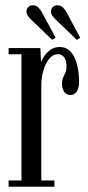

<svg xmlns="http://www.w3.org/2000/svg" viewBox="-20 -705 334 725"><path d="M12.5 0V-23.5H61V-500H12.5V-523.5H132.5L135 -468.5Q136 -475 144.5 -489.2Q153 -503.5 168.5 -515.5Q184 -527.5 205.5 -527.5Q230.5 -527.5 246.5 -510Q262.5 -492.5 270.5 -463Q278.5 -433.5 278.5 -397.5Q278.5 -373 270 -359.8Q261.5 -346.5 246 -346.5Q231 -346.5 222.5 -358.2Q214 -370 214 -390Q214 -402.5 218.2 -411.8Q222.5 -421 226.8 -430.2Q231 -439.5 231 -453Q231 -477.5 222 -489Q213 -500.5 198.5 -500.5Q180 -500.5 165.8 -483Q151.5 -465.5 143.8 -438.8Q136 -412 136 -384V-23.5H185.5V0ZM270 -554.5 191 -630.5Q183 -638 177.8 -645.5Q172.5 -653 172.5 -661Q172.5 -671.5 179.2 -678.2Q186 -685 196 -685Q209.5 -685 217.5 -677Q225.5 -669 231 -659L283 -562.5ZM177 -554.5 98 -630.5Q90 -638 85 -645.5Q80 -653 80 -661Q80 -671.5 86.5 -678.2Q93 -685 103 -685Q116.5 -685 124.5 -677Q132.5 -669 138 -659L190 -562.5Z"/></svg>

Font: Imbue 48pt
Style: Regular
Weight: 400
Designer: Tyler Finck
Foundry: Etcetera Type Company
Version: Version 1.102